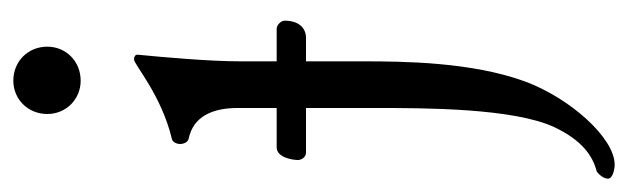

<svg xmlns="http://www.w3.org/2000/svg" viewBox="-374 -308 942 288"><g transform="rotate(-90 97.0 -164.0)"><path d="M70 -564C70 -536 92 -514 120 -514C149 -514 171 -536 171 -564C171 -593 149 -615 120 -615C92 -615 70 -593 70 -564ZM149 -176H184C200 -176 210 -188 210 -208C210 -214 203 -220 198 -220H149V-275C149 -320 155 -388 159 -429C159 -432 156 -434 152 -434C144 -434 99 -393 32 -377C28 -376 25 -370 25 -365C25 -359 28 -353 33 -352C67 -345 79 -315 79 -279V-220H20C5 -220 1 -197 1 -188C1 -182 6 -176 12 -176H79V-69C79 0 79 136 50 197C31 237 8 254 -16 260C-18 261 -27 269 -27 277C-27 284 -13 287 -6 287C34 287 94 220 119 152C148 72 149 -29 149 -91Z"/></g></svg>

Font: EB Garamond 12
Style: Regular
Weight: 400
Version: Version 0.016+